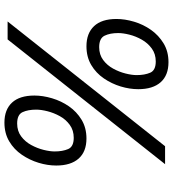

<svg xmlns="http://www.w3.org/2000/svg" viewBox="22 -768 762 845"><g transform="rotate(-90 402.5 -346.0)"><path d="M102 0 651 -693H730L181 0ZM551 15Q493 15 462.5 -19.5Q432 -54 432 -118Q432 -156 444 -195.5Q456 -235 479.5 -269.5Q503 -304 538.5 -325Q574 -346 621 -346Q678 -346 709.5 -312.5Q741 -279 741 -214Q741 -177 729 -136.5Q717 -96 693 -62Q669 -28 633.5 -6.5Q598 15 551 15ZM554 -41Q587 -41 611 -58.5Q635 -76 650 -102.5Q665 -129 672 -157Q679 -185 679 -206Q679 -242 667.5 -266Q656 -290 617 -290Q584 -290 560.5 -272.5Q537 -255 522.5 -228.5Q508 -202 501 -174Q494 -146 494 -125Q494 -90 504.5 -65.5Q515 -41 554 -41ZM215 -346Q157 -346 126.5 -380.5Q96 -415 96 -479Q96 -517 108 -556.5Q120 -596 143.5 -630.5Q167 -665 202.5 -686Q238 -707 285 -707Q342 -707 373 -673.5Q404 -640 404 -575Q404 -538 392 -497.5Q380 -457 356.5 -423Q333 -389 297.5 -367.5Q262 -346 215 -346ZM218 -402Q251 -402 275 -419.5Q299 -437 313.5 -463.5Q328 -490 335 -518Q342 -546 342 -567Q342 -603 331 -627Q320 -651 281 -651Q248 -651 224.5 -633.5Q201 -616 186.5 -589.5Q172 -563 165 -535Q158 -507 158 -486Q158 -451 168.5 -426.5Q179 -402 218 -402Z"/></g></svg>

Font: Ubuntu Sans
Style: Italic
Weight: 400
Italic angle: -13.5°
Designer: Dalton Maag Ltd
Foundry: Dalton Maag Ltd
Version: Version 1.006